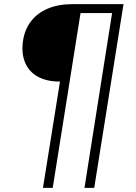

<svg xmlns="http://www.w3.org/2000/svg" viewBox="-20 -725 656 925"><path d="M187 180 269 -332Q206 -332 163.5 -355Q121 -378 102 -421Q83 -464 90 -522Q97 -579 127.5 -620Q158 -661 209 -683Q260 -705 328 -705H575L434 180H387L520 -662H368L234 180Z"/></svg>

Font: Nunito Sans 10pt SemiExpanded ExtraLight
Style: Italic
Weight: 250
Width: 6
Italic angle: -9°
Designer: Vernon Adams
Foundry: Vernon Adams
Version: Version 3.101;gftools[0.9.27]